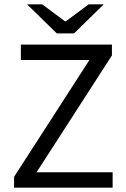

<svg xmlns="http://www.w3.org/2000/svg" viewBox="-20 -861 579 881"><path d="M44.6 0V-49.6L390.3 -585.6H75.7V-656.3H493.6V-606.7L147.9 -70.7H496.8V0ZM240.8 -707.6 104.4 -841H173.8L278.2 -763.3H282.2L386.6 -841H456L319.6 -707.6Z"/></svg>

Font: SourceSans3VF
Style: Regular
Weight: 200
Designer: Paul D. Hunt
Foundry: Adobe
Version: Version 3.052;hotconv 1.1.0;makeotfexe 2.6.0